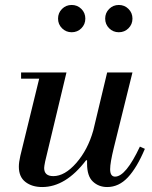

<svg xmlns="http://www.w3.org/2000/svg" viewBox="-20 -742 611 774"><path d="M356 -216 412 -450H514L439 -147Q424 -86 424 -60Q424 -30 444 -30Q487 -30 544 -151L564 -142Q532 -66 495.5 -27Q459 12 412 12Q378 12 354.5 -10Q331 -32 331 -82V-96H327Q245 12 150 12Q109 12 82.5 -8.5Q56 -29 56 -70Q56 -88 62 -114L138 -425H65V-450H248L162 -91Q158 -71 158 -65Q158 -32 195 -32Q241 -32 287.5 -85Q334 -138 356 -216ZM230 -628Q214 -644 214 -667Q214 -690 230 -706Q246 -722 269 -722Q292 -722 308 -706Q324 -690 324 -667Q324 -644 308 -628Q292 -612 269 -612Q246 -612 230 -628ZM420 -628Q404 -644 404 -667Q404 -690 420 -706Q436 -722 459 -722Q482 -722 498 -706Q514 -690 514 -667Q514 -644 498 -628Q482 -612 459 -612Q436 -612 420 -628Z"/></svg>

Font: Libre Bodoni
Style: Italic
Weight: 400
Italic angle: -13°
Designer: Pablo Impallari, Rodrigo Fuenzalida
Foundry: Pablo Impallari, Rodrigo Fuenzalida
Version: Version 1.001